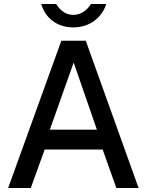

<svg xmlns="http://www.w3.org/2000/svg" viewBox="-20 -947 735 967"><path d="M135 0 205 -194H497L566 0H678L412 -742H289L21 0ZM351 -632 468 -294H231ZM438 -927C422 -900 391 -872 349 -872C304 -872 278 -903 263 -927H188C207 -857 267 -809 349 -809C436 -809 495 -862 515 -927Z"/></svg>

Font: Cheyenne Sans Medium
Style: Regular
Weight: 500
Designer: The Public Sans project authors (U.S. Web Design System), Libre Franklin designed by Pablo Impallari and Rodrigo Fuenzal
Foundry: The Cheyenne Sans Project Authors
Version: Version 2.007